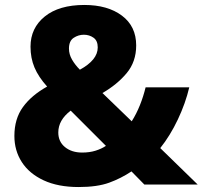

<svg xmlns="http://www.w3.org/2000/svg" viewBox="-20 -744 817 774"><path d="M320 -724Q414 -724 471.5 -681Q529 -638 529 -561Q529 -495 490.5 -449Q452 -403 393 -369L511 -255Q530 -285 544 -320Q558 -355 567 -392H743Q728 -328 697 -262.5Q666 -197 626 -147L777 0H562L510 -53Q468 -25 420 -7.5Q372 10 297 10Q214 10 156 -17Q98 -44 68 -90.5Q38 -137 38 -196Q38 -265 72.5 -312.5Q107 -360 170 -395Q135 -434 119 -472Q103 -510 103 -556Q103 -631 160.5 -677.5Q218 -724 320 -724ZM318 -604Q296 -604 277 -591.5Q258 -579 258 -548Q258 -525 270.5 -503.5Q283 -482 302 -463Q337 -482 355.5 -504.5Q374 -527 374 -553Q374 -580 357 -592Q340 -604 318 -604ZM265 -298Q215 -260 215 -210Q215 -173 242 -151Q269 -129 311 -129Q341 -129 365 -136.5Q389 -144 407 -156Z"/></svg>

Font: Noto Sans Thaana ExtraBold
Style: Regular
Weight: 800
Designer: David Williams
Foundry: Google Inc.
Version: Version 3.001; ttfautohint (v1.8.4.7-5d5b)